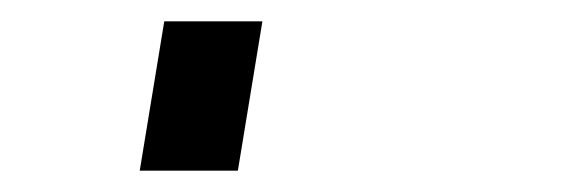

<svg xmlns="http://www.w3.org/2000/svg" viewBox="-20 60 540 180"><path d="M111 220 134 80H226L203 220Z"/></svg>

Font: Iosevka
Style: Bold Italic
Weight: 700
Italic angle: -9°
Monospace: yes
Designer: Belleve Invis
Foundry: Belleve Invis
Version: Version 32.5.0; ttfautohint (v1.8.4)